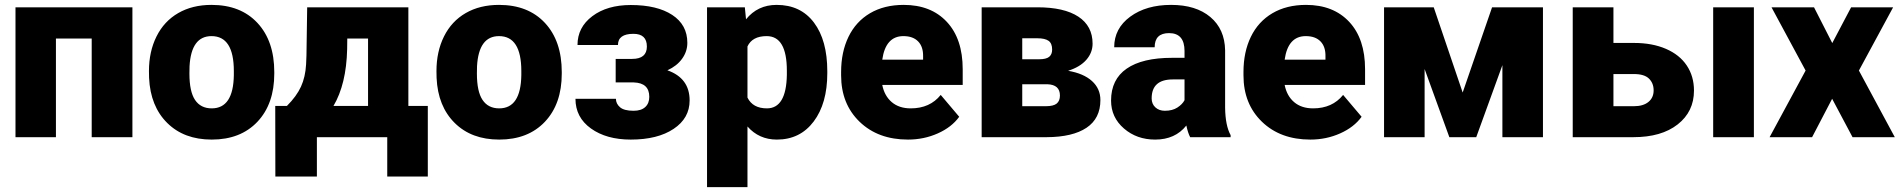

<svg xmlns="http://www.w3.org/2000/svg" viewBox="-20 -558 7728 781"><path d="M518.6 0H353V-401.4H207.5V0H43V-528.3H518.6Z M585.9 -269Q585.9 -348.1 616.7 -409.9Q647.5 -471.7 705.1 -504.9Q762.7 -538.1 840.3 -538.1Q959 -538.1 1027.3 -464.6Q1095.7 -391.1 1095.7 -264.6V-258.8Q1095.7 -135.3 1027.1 -62.7Q958.5 9.8 841.3 9.8Q728.5 9.8 660.2 -57.9Q591.8 -125.5 586.4 -241.2ZM750.5 -258.8Q750.5 -185.5 773.4 -151.4Q796.4 -117.2 841.3 -117.2Q929.2 -117.2 931.2 -252.4V-269Q931.2 -411.1 840.3 -411.1Q757.8 -411.1 751 -288.6Z M1147 -127Q1186.5 -166.5 1204.3 -205.6Q1222.2 -244.6 1225.1 -296.4L1226.6 -332.5L1229.5 -528.3H1641.1V-127H1720.2V160.2H1555.2V0H1269V160.2H1100.1L1099.6 -127ZM1336.4 -127H1477.1V-401.4H1392.6L1392.1 -357.9Q1388.7 -215.3 1336.4 -127Z M1755.4 -269Q1755.4 -348.1 1786.1 -409.9Q1816.9 -471.7 1874.5 -504.9Q1932.1 -538.1 2009.8 -538.1Q2128.4 -538.1 2196.8 -464.6Q2265.1 -391.1 2265.1 -264.6V-258.8Q2265.1 -135.3 2196.5 -62.7Q2127.9 9.8 2010.7 9.8Q1897.9 9.8 1829.6 -57.9Q1761.2 -125.5 1755.9 -241.2ZM1919.9 -258.8Q1919.9 -185.5 1942.9 -151.4Q1965.8 -117.2 2010.7 -117.2Q2098.6 -117.2 2100.6 -252.4V-269Q2100.6 -411.1 2009.8 -411.1Q1927.2 -411.1 1920.4 -288.6Z M2611.3 -368.7Q2611.3 -420.4 2556.6 -420.4Q2493.7 -420.4 2493.7 -375H2329.1Q2329.1 -446.8 2389.4 -492.2Q2449.7 -537.6 2545.9 -537.6Q2652.8 -537.6 2714.4 -497.3Q2775.9 -457 2775.9 -383.8Q2775.9 -348.6 2754.6 -319.1Q2733.4 -289.6 2694.8 -272Q2785.2 -240.2 2785.2 -149.4Q2785.2 -77.1 2720 -33.7Q2654.8 9.8 2545.9 9.8Q2446.8 9.8 2383.8 -35.4Q2320.8 -80.6 2320.8 -156.2H2485.4Q2485.4 -136.2 2502 -121.8Q2518.6 -107.4 2557.1 -107.4Q2588.4 -107.4 2604.7 -122.6Q2621.1 -137.7 2621.1 -164.1Q2621.1 -220.7 2558.1 -222.7H2484.4V-318.4H2551.3Q2611.3 -318.4 2611.3 -368.7Z M3345.2 -260.3Q3345.2 -137.2 3289.8 -63.7Q3234.4 9.8 3140.1 9.8Q3067.4 9.8 3020.5 -43.5V203.1H2856V-528.3H3009.8L3014.6 -479.5Q3062 -538.1 3139.2 -538.1Q3236.8 -538.1 3291 -466.1Q3345.2 -394 3345.2 -268.1ZM3180.7 -270.5Q3180.7 -411.1 3098.6 -411.1Q3040 -411.1 3020.5 -369.1V-161.1Q3042 -117.2 3099.6 -117.2Q3178.2 -117.2 3180.7 -252.9Z M3673.3 9.8Q3551.8 9.8 3476.6 -62.7Q3401.4 -135.3 3401.4 -251.5V-265.1Q3401.4 -346.2 3431.4 -408.2Q3461.4 -470.2 3519 -504.2Q3576.7 -538.1 3655.8 -538.1Q3767.1 -538.1 3831.5 -469Q3896 -399.9 3896 -276.4V-212.4H3568.8Q3577.6 -168 3607.4 -142.6Q3637.2 -117.2 3684.6 -117.2Q3762.7 -117.2 3806.6 -171.9L3881.8 -83Q3851.1 -40.5 3794.7 -15.4Q3738.3 9.8 3673.3 9.8ZM3654.8 -411.1Q3582.5 -411.1 3568.8 -315.4H3734.9V-328.1Q3735.8 -367.7 3714.8 -389.4Q3693.8 -411.1 3654.8 -411.1Z M3973.1 0V-528.3H4199.7Q4308.6 -528.3 4366.5 -490.2Q4424.3 -452.1 4424.3 -380.4Q4424.3 -343.8 4398.9 -314.7Q4373.5 -285.6 4324.7 -270Q4387.7 -259.3 4421.9 -228.3Q4456.1 -197.3 4456.1 -150.9Q4456.1 -76.2 4399.7 -38.3Q4343.3 -0.5 4237.3 0ZM4138.2 -215.3V-126H4234.4Q4265.1 -126 4278.3 -136.7Q4291.5 -147.5 4291.5 -169.4Q4291.5 -213.4 4240.7 -215.3ZM4138.2 -316.9H4206.1Q4235.8 -316.9 4247.8 -326.9Q4259.8 -336.9 4259.8 -356.4Q4259.8 -381.8 4245.1 -392.1Q4230.5 -402.3 4199.7 -402.3H4138.2Z M4821.3 0Q4812.5 -16.1 4805.7 -47.4Q4760.3 9.8 4678.7 9.8Q4604 9.8 4551.8 -35.4Q4499.5 -80.6 4499.5 -148.9Q4499.5 -234.9 4563 -278.8Q4626.5 -322.8 4747.6 -322.8H4798.3V-350.6Q4798.3 -423.3 4735.4 -423.3Q4676.8 -423.3 4676.8 -365.7H4512.2Q4512.2 -442.4 4577.4 -490.2Q4642.6 -538.1 4743.7 -538.1Q4844.7 -538.1 4903.3 -488.8Q4961.9 -439.5 4963.4 -353.5V-119.6Q4964.4 -46.9 4985.8 -8.3V0ZM4718.3 -107.4Q4749 -107.4 4769.3 -120.6Q4789.6 -133.8 4798.3 -150.4V-234.9H4750.5Q4664.6 -234.9 4664.6 -157.7Q4664.6 -135.3 4679.7 -121.3Q4694.8 -107.4 4718.3 -107.4Z M5310.1 9.8Q5188.5 9.8 5113.3 -62.7Q5038.1 -135.3 5038.1 -251.5V-265.1Q5038.1 -346.2 5068.1 -408.2Q5098.1 -470.2 5155.8 -504.2Q5213.4 -538.1 5292.5 -538.1Q5403.8 -538.1 5468.3 -469Q5532.7 -399.9 5532.7 -276.4V-212.4H5205.6Q5214.4 -168 5244.1 -142.6Q5273.9 -117.2 5321.3 -117.2Q5399.4 -117.2 5443.4 -171.9L5518.6 -83Q5487.8 -40.5 5431.4 -15.4Q5375 9.8 5310.1 9.8ZM5291.5 -411.1Q5219.2 -411.1 5205.6 -315.4H5371.6V-328.1Q5372.6 -367.7 5351.6 -389.4Q5330.6 -411.1 5291.5 -411.1Z M5929.7 -181.6 6049.3 -528.3H6256.3V0H6091.3V-293L5984.9 0H5875.5L5774.9 -277.3V0H5609.9V-528.3H5812Z M6543 -383.3H6627.4Q6700.7 -383.3 6756.3 -359.4Q6812 -335.4 6841.3 -291.5Q6870.6 -247.6 6870.6 -189.5Q6870.6 -104 6804.4 -52Q6738.3 0 6624 0H6377.4V-528.3H6543ZM7114.3 0H6948.7V-528.3H7114.3ZM6543 -256.8V-126H6626.5Q6664.1 -126 6685.3 -143.3Q6706.5 -160.6 6706.5 -190.4Q6706.5 -219.7 6687.5 -238.3Q6668.5 -256.8 6626.5 -256.8Z M7433.1 -382.8 7509.8 -528.3H7680.7L7541.5 -271L7687.5 0H7515.6L7432.6 -156.2L7351.1 0H7178.2L7324.7 -271L7186 -528.3H7358.9Z"/></svg>

Font: Sadagaat-English
Style: Regular
Weight: 900
Designer: Ahmed alsheikh
Foundry: Ahmed alsheikh Design
Version: Version 2.137;January 17, 2018;FontCreator 11.0.0.2408 64-bi